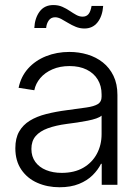

<svg xmlns="http://www.w3.org/2000/svg" viewBox="-20 -747 567 776"><path d="M220.7 9.8Q171.4 9.8 130.9 -8.1Q90.3 -25.9 66.2 -61.3Q42 -96.7 42 -147.9Q42 -188.5 57.4 -215.3Q72.8 -242.2 100.6 -259.3Q128.4 -276.4 166.7 -286.1Q205.1 -295.9 251 -301.8Q297.9 -308.1 328.9 -312.5Q359.9 -316.9 375.2 -326.2Q390.6 -335.4 390.6 -356V-365.7Q390.6 -399.9 375 -425.5Q359.4 -451.2 330.3 -465.6Q301.3 -480 261.2 -480Q222.2 -480 191.9 -466.8Q161.6 -453.6 142.8 -431.4Q124 -409.2 118.7 -382.3L55.2 -392.1Q64.5 -437.5 93.5 -470Q122.6 -502.4 166 -519.8Q209.5 -537.1 260.3 -537.1Q298.8 -537.1 333.7 -526.6Q368.7 -516.1 395.8 -494.6Q422.9 -473.1 438.7 -440.4Q454.6 -407.7 454.6 -363.3V0H391.1V-85H388.2Q376.5 -61 354.5 -39.1Q332.5 -17.1 299.3 -3.7Q266.1 9.8 220.7 9.8ZM229.5 -48.3Q280.3 -48.3 316.2 -68.8Q352.1 -89.4 371.3 -125Q390.6 -160.6 390.6 -205.1V-279.8Q383.8 -273.4 369.1 -268.3Q354.5 -263.2 334.7 -259.3Q314.9 -255.4 292.7 -252Q270.5 -248.5 249.5 -246.1Q205.1 -240.2 173.1 -228.5Q141.1 -216.8 124 -196.8Q106.9 -176.8 106.9 -145Q106.9 -114.3 122.8 -92.5Q138.7 -70.8 166.3 -59.6Q193.8 -48.3 229.5 -48.3ZM321.3 -631.8Q302.7 -631.8 286.1 -638.7Q269.5 -645.5 254.9 -654.5Q240.2 -663.6 227.3 -670.4Q214.4 -677.2 202.6 -677.2Q186 -677.2 177 -664.3Q168 -651.4 166.5 -633.8H118.7Q120.6 -673.8 140.1 -700.2Q159.7 -726.6 195.8 -726.6Q215.8 -726.6 231.9 -719.5Q248 -712.4 261.7 -703.1Q275.4 -693.8 288.1 -686.8Q300.8 -679.7 314 -679.7Q329.1 -679.7 337.6 -689.9Q346.2 -700.2 350.1 -723.1H397Q394 -681.6 374.3 -656.7Q354.5 -631.8 321.3 -631.8Z"/></svg>

Font: Inter 24pt Light
Style: Regular
Weight: 300
Designer: Rasmus Andersson
Foundry: rsms
Version: Version 4.001;git-66647c0bb